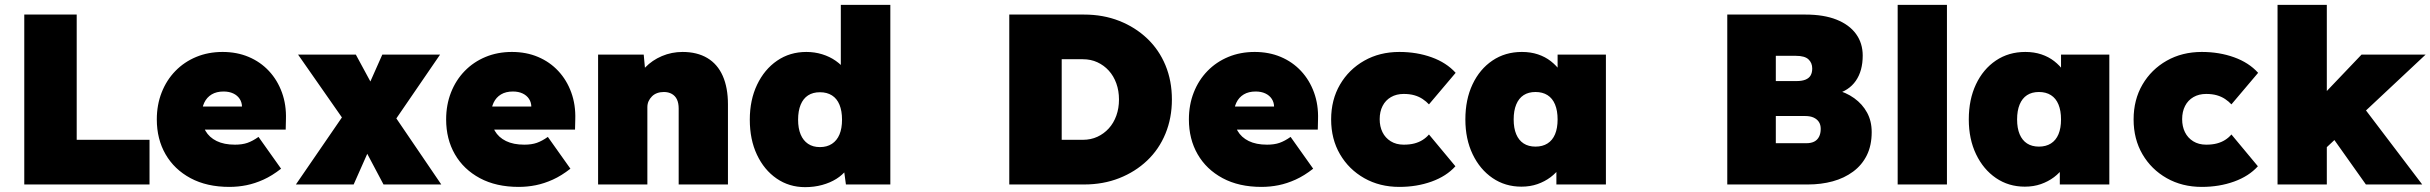

<svg xmlns="http://www.w3.org/2000/svg" viewBox="-20 -760 10013 791"><path d="M80 0V-700H296V-184H596V0Z M925 10Q832 10 765 -26Q698 -62 662 -124.5Q626 -187 626 -268Q626 -328 646 -379Q666 -430 702.5 -467.5Q739 -505 788.5 -525.5Q838 -546 897 -546Q956 -546 1004.5 -525.5Q1053 -505 1088 -467.5Q1123 -430 1141.5 -379Q1160 -328 1158 -268L1157 -226H738L715 -321H996L977 -301V-319Q977 -338 967.5 -352.5Q958 -367 941 -375Q924 -383 901 -383Q872 -383 852 -371Q832 -359 821.5 -337Q811 -315 811 -284Q811 -248 826.5 -221Q842 -194 872.5 -179Q903 -164 948 -164Q978 -164 999.5 -171.5Q1021 -179 1045 -196L1138 -65Q1101 -36 1065.5 -20Q1030 -4 995.5 3Q961 10 925 10Z M1560 0 1489 -134 1409 -247 1208 -535H1446L1512 -413L1598 -294L1798 0ZM1199 0 1418 -319 1523 -194 1437 0ZM1573 -214 1468 -339 1555 -535H1793Z M2117 10Q2024 10 1957 -26Q1890 -62 1854 -124.5Q1818 -187 1818 -268Q1818 -328 1838 -379Q1858 -430 1894.5 -467.5Q1931 -505 1980.5 -525.5Q2030 -546 2089 -546Q2148 -546 2196.5 -525.5Q2245 -505 2280 -467.5Q2315 -430 2333.5 -379Q2352 -328 2350 -268L2349 -226H1930L1907 -321H2188L2169 -301V-319Q2169 -338 2159.5 -352.5Q2150 -367 2133 -375Q2116 -383 2093 -383Q2064 -383 2044 -371Q2024 -359 2013.5 -337Q2003 -315 2003 -284Q2003 -248 2018.5 -221Q2034 -194 2064.5 -179Q2095 -164 2140 -164Q2170 -164 2191.5 -171.5Q2213 -179 2237 -196L2330 -65Q2293 -36 2257.5 -20Q2222 -4 2187.5 3Q2153 10 2117 10Z M2444 0V-535H2632L2642 -427L2599 -415Q2610 -453 2638.5 -482.5Q2667 -512 2707 -529Q2747 -546 2792 -546Q2852 -546 2894 -521Q2936 -496 2957.5 -447.5Q2979 -399 2979 -330V0H2776V-313Q2776 -335 2769 -350Q2762 -365 2748 -373Q2734 -381 2715 -381Q2700 -381 2687.5 -376.5Q2675 -372 2666 -363Q2657 -354 2652 -343Q2647 -332 2647 -318V0H2546Q2508 0 2482.5 0Q2457 0 2444 0Z M3297 11Q3231 11 3179.5 -24.5Q3128 -60 3098.5 -122.5Q3069 -185 3069 -267Q3069 -348 3099 -411Q3129 -474 3181.5 -510Q3234 -546 3302 -546Q3336 -546 3367 -536.5Q3398 -527 3423 -509.5Q3448 -492 3465.5 -468.5Q3483 -445 3489 -418L3444 -404V-740H3648V0H3465L3449 -118L3490 -109Q3485 -83 3468 -61Q3451 -39 3425.5 -23Q3400 -7 3367 2Q3334 11 3297 11ZM3358 -154Q3387 -154 3407.5 -167.5Q3428 -181 3438.5 -206Q3449 -231 3449 -267Q3449 -303 3438.5 -328.5Q3428 -354 3407.5 -367Q3387 -380 3358 -380Q3329 -380 3309 -367Q3289 -354 3278.5 -328.5Q3268 -303 3268 -267Q3268 -231 3278.5 -206Q3289 -181 3309 -167.5Q3329 -154 3358 -154Z M4138 0V-700H4446Q4525 -700 4591 -674Q4657 -648 4706 -601.5Q4755 -555 4781.5 -491Q4808 -427 4808 -350Q4808 -274 4781.5 -209.5Q4755 -145 4706 -98.5Q4657 -52 4591 -26Q4525 0 4446 0ZM4354 -133 4317 -184H4441Q4474 -184 4501 -196.5Q4528 -209 4548 -231Q4568 -253 4579 -283.5Q4590 -314 4590 -350Q4590 -386 4579 -416.5Q4568 -447 4548 -469Q4528 -491 4501 -503.5Q4474 -516 4441 -516H4314L4354 -565Z M5177 10Q5084 10 5017 -26Q4950 -62 4914 -124.5Q4878 -187 4878 -268Q4878 -328 4898 -379Q4918 -430 4954.5 -467.5Q4991 -505 5040.5 -525.5Q5090 -546 5149 -546Q5208 -546 5256.5 -525.5Q5305 -505 5340 -467.5Q5375 -430 5393.5 -379Q5412 -328 5410 -268L5409 -226H4990L4967 -321H5248L5229 -301V-319Q5229 -338 5219.5 -352.5Q5210 -367 5193 -375Q5176 -383 5153 -383Q5124 -383 5104 -371Q5084 -359 5073.5 -337Q5063 -315 5063 -284Q5063 -248 5078.5 -221Q5094 -194 5124.5 -179Q5155 -164 5200 -164Q5230 -164 5251.5 -171.5Q5273 -179 5297 -196L5390 -65Q5353 -36 5317.5 -20Q5282 -4 5247.5 3Q5213 10 5177 10Z M5745 10Q5664 10 5600.5 -26Q5537 -62 5500.5 -124.5Q5464 -187 5464 -268Q5464 -349 5500.5 -411.5Q5537 -474 5600.5 -510Q5664 -546 5745 -546Q5817 -546 5878 -524Q5939 -502 5977 -460L5867 -330Q5856 -342 5841 -352Q5826 -362 5807 -367.5Q5788 -373 5763 -373Q5733 -373 5710.5 -360Q5688 -347 5676 -323.5Q5664 -300 5664 -269Q5664 -239 5675.5 -215.5Q5687 -192 5709.5 -178Q5732 -164 5763 -164Q5788 -164 5807 -169Q5826 -174 5841 -183.5Q5856 -193 5867 -206L5976 -75Q5939 -34 5878 -12Q5817 10 5745 10Z M6248 9Q6181 9 6129 -26.5Q6077 -62 6047 -124.5Q6017 -187 6017 -268Q6017 -350 6046.5 -412.5Q6076 -475 6128.5 -510.5Q6181 -546 6250 -546Q6286 -546 6316 -536Q6346 -526 6369 -508Q6392 -490 6409 -466.5Q6426 -443 6438 -416L6397 -417V-535H6596V0H6392V-131L6437 -127Q6427 -98 6409.5 -73Q6392 -48 6368 -30Q6344 -12 6314 -1.5Q6284 9 6248 9ZM6306 -156Q6335 -156 6355.5 -169Q6376 -182 6386.5 -207Q6397 -232 6397 -268Q6397 -304 6386.5 -329.5Q6376 -355 6355.5 -368Q6335 -381 6306 -381Q6277 -381 6257 -368Q6237 -355 6226.5 -329.5Q6216 -304 6216 -268Q6216 -232 6226.5 -207Q6237 -182 6257 -169Q6277 -156 6306 -156Z M7096 0V-700H7418Q7494 -700 7546.5 -679Q7599 -658 7626.5 -620Q7654 -582 7654 -531Q7654 -468 7625.5 -427Q7597 -386 7542 -372L7539 -391Q7585 -380 7619 -355.5Q7653 -331 7672 -296Q7691 -261 7691 -216Q7691 -161 7671 -120.5Q7651 -80 7614.5 -53Q7578 -26 7530.5 -13Q7483 0 7428 0ZM7296 -170H7422Q7441 -170 7454 -176.5Q7467 -183 7474 -196.5Q7481 -210 7481 -229Q7481 -246 7473.5 -257.5Q7466 -269 7452 -275.5Q7438 -282 7417 -282H7296ZM7296 -426H7381Q7404 -426 7418.5 -432Q7433 -438 7439.5 -449.5Q7446 -461 7446 -478Q7446 -501 7430.5 -515.5Q7415 -530 7379 -530H7296Z M7798 0V-740H8001V0Z M8322 9Q8255 9 8203 -26.5Q8151 -62 8121 -124.5Q8091 -187 8091 -268Q8091 -350 8120.5 -412.5Q8150 -475 8202.5 -510.5Q8255 -546 8324 -546Q8360 -546 8390 -536Q8420 -526 8443 -508Q8466 -490 8483 -466.5Q8500 -443 8512 -416L8471 -417V-535H8670V0H8466V-131L8511 -127Q8501 -98 8483.5 -73Q8466 -48 8442 -30Q8418 -12 8388 -1.5Q8358 9 8322 9ZM8380 -156Q8409 -156 8429.5 -169Q8450 -182 8460.5 -207Q8471 -232 8471 -268Q8471 -304 8460.5 -329.5Q8450 -355 8429.5 -368Q8409 -381 8380 -381Q8351 -381 8331 -368Q8311 -355 8300.5 -329.5Q8290 -304 8290 -268Q8290 -232 8300.5 -207Q8311 -182 8331 -169Q8351 -156 8380 -156Z M9051 10Q8970 10 8906.5 -26Q8843 -62 8806.5 -124.5Q8770 -187 8770 -268Q8770 -349 8806.5 -411.5Q8843 -474 8906.5 -510Q8970 -546 9051 -546Q9123 -546 9184 -524Q9245 -502 9283 -460L9173 -330Q9162 -342 9147 -352Q9132 -362 9113 -367.5Q9094 -373 9069 -373Q9039 -373 9016.5 -360Q8994 -347 8982 -323.5Q8970 -300 8970 -269Q8970 -239 8981.5 -215.5Q8993 -192 9015.5 -178Q9038 -164 9069 -164Q9094 -164 9113 -169Q9132 -174 9147 -183.5Q9162 -193 9173 -206L9282 -75Q9245 -34 9184 -12Q9123 10 9051 10Z M9562 -150 9462 -276 9709 -535H9973ZM9363 0V-740H9566V0ZM9727 0 9549 -251 9691 -353 9959 0Z"/></svg>

Font: Lexend Deca Black
Style: Regular
Weight: 900
Designer: Bonnie Shaver-Troup, Thomas Jockin
Foundry: Lexend
Version: Version 1.007